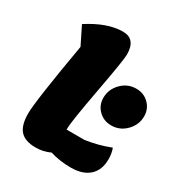

<svg xmlns="http://www.w3.org/2000/svg" viewBox="-176 -851 943 1002"><g transform="rotate(30 296.0 -350.0)"><path d="M182 26Q118 26 89 -6Q60 -38 60 -109Q60 -183 123 -546L70 -653Q183 -726 276 -726Q353 -726 353 -632Q353 -599 314.5 -391.5Q276 -184 276 -144V-136H384Q461 -147 532 -175Q543 -147 543 -111Q543 -46 504 -10.5Q465 25 393 25Q328 25 268 7Q229 26 182 26ZM466 -271Q420 -271 389.5 -301.5Q359 -332 359 -376Q359 -427 396 -465Q433 -503 485 -503Q531 -503 561.5 -472.5Q592 -442 592 -398Q592 -347 555 -309Q518 -271 466 -271Z"/></g></svg>

Font: Lemonada
Style: Bold
Weight: 700
Designer: Mohamed Gaber (Arabic), Eduardo Tunni (Latin)
Foundry: Kief Type Foundry
Version: Version 4.004